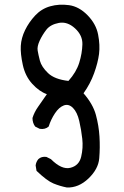

<svg xmlns="http://www.w3.org/2000/svg" viewBox="-20 -789 540 834"><path d="M270.5 25.4Q240.2 19.5 211.9 7.8Q183.6 -3.9 138.7 -46.9L134.8 -70.3Q136.7 -85.9 146.5 -97.7Q160.2 -110.4 181.6 -107.4L201.2 -97.7Q248 -50.8 285.6 -60.1Q323.2 -69.3 332.5 -107.9Q341.8 -146.5 337.4 -186Q333 -225.6 324.2 -263.7Q315.4 -301.8 296.9 -320.3Q278.3 -338.9 257.3 -331.1Q236.3 -323.2 218.8 -296.9Q201.2 -270.5 191.4 -239.3Q175.8 -225.6 152.3 -229.5L132.8 -239.3Q121.1 -254.9 121.1 -276.4Q128.9 -301.8 145.5 -325.2Q162.1 -348.6 183.6 -379.9Q150.4 -391.6 120.1 -424.8Q89.8 -458 79.1 -506.8Q68.4 -555.7 70.3 -589.8Q72.3 -624 88.9 -658.2Q105.5 -692.4 132.8 -721.7Q160.2 -751 198.2 -761.7Q236.3 -772.5 279.8 -766.6Q323.2 -760.7 360.4 -722.7Q397.5 -684.6 406.2 -638.7Q415 -592.8 410.2 -554.7Q405.3 -516.6 388.7 -470.7Q372.1 -424.8 342.8 -383.8Q383.8 -336.9 396.5 -290Q409.2 -243.2 412.1 -195.8Q415 -148.4 411.1 -101.6Q407.2 -54.7 364.3 -13.7Q321.3 27.3 270.5 25.4ZM277.3 -437.5Q311.5 -475.6 324.2 -516.6Q336.9 -557.6 337.9 -596.7Q338.9 -635.7 305.7 -666Q272.5 -696.3 235.8 -689.5Q199.2 -682.6 181.6 -660.2Q164.1 -637.7 152.3 -612.3Q140.6 -586.9 143.6 -569.3Q146.5 -551.8 153.3 -525.4Q160.2 -499 188.5 -471.7Q216.8 -444.3 277.3 -437.5Z"/></svg>

Font: JasonHandwriting1
Style: Regular
Weight: 400
Version: Version 1.48.20